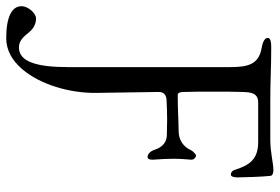

<svg xmlns="http://www.w3.org/2000/svg" viewBox="-230 -539 900 618"><g transform="rotate(90 220.0 -230.0)"><path d="M34 200C73 200 107 180 134 148C182 92 211 -2 210 -89L207 -291C207 -308 218 -315 231 -316C252 -317 273 -318 296 -318C312 -318 329 -317 346 -317C362 -317 383 -309 393 -278C395 -271 403 -255 416 -255C424 -255 425 -263 425 -272C423 -301 422 -320 422 -340C422 -356 423 -372 425 -395C426 -404 417 -411 412 -411C407 -411 396 -399 394 -394C384 -371 362 -355 333 -355C309 -355 259 -352 217 -352C208 -352 207 -363 207 -374C206 -398 206 -433 206 -467C206 -502 206 -536 207 -561C208 -587 210 -611 241 -611H368C424 -611 443 -583 458 -535C460 -528 466 -523 473 -523C479 -523 482 -532 482 -544C482 -558 480 -628 477 -651C476 -658 466 -660 459 -660C435 -660 403 -650 360 -650H234C165 -650 135 -653 62 -653C45 -653 33 -650 33 -642C33 -633 43 -626 66 -622C116 -613 127 -582 127 -522V1C127 98 111 159 64 159C47 159 34 151 17 129C3 111 -13 104 -30 104C-45 104 -69 128 -69 151C-69 182 -34 200 34 200Z"/></g></svg>

Font: EB Garamond
Style: Regular
Weight: 400
Designer: Georg Duffner and Octavio Pardo
Foundry: Georg Duffner
Version: Version 1.000;PS 001.000;hotconv 1.0.88;makeotf.lib2.5.64775